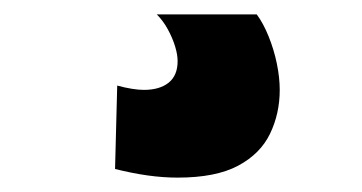

<svg xmlns="http://www.w3.org/2000/svg" viewBox="-20 -27 504 267"><path d="M143 92Q154 95 163.5 96.5Q173 98 180 98Q202 98 214.5 88Q227 78 227 58Q227 49 223.5 37.5Q220 26 213.5 14Q207 2 198 -7H337Q346 5 353.5 23.5Q361 42 365 61.5Q369 81 369 98Q369 131 355.5 159Q342 187 311 203.5Q280 220 227 220Q207 220 185.5 217Q164 214 140 208Z"/></svg>

Font: Georama ExtraBold
Style: Regular
Weight: 800
Designer: Jean-Baptiste Levee
Foundry: Production Type
Version: Version 1.001